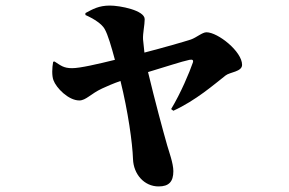

<svg xmlns="http://www.w3.org/2000/svg" viewBox="-20 -609 1040 690"><path d="M176 -388 171 -387C167 -365 166 -337 172 -321C182 -293 226 -248 265 -248C289 -248 306 -272 347 -291C362 -298 387 -309 413 -318C440 -209 456 -96 458 -37C460 17 498 61 550 61C587 61 603 44 603 6C603 -22 587 -65 581 -86C565 -142 537 -246 512 -350C576 -369 632 -388 661 -394C672 -396 676 -393 673 -384C661 -349 630 -275 595 -217L603 -211C684 -248 750 -306 791 -338C806 -350 850 -351 850 -376C850 -424 763 -493 722 -493C707 -493 686 -474 666 -467C645 -460 565 -437 499 -420L494 -468C493 -490 500 -519 500 -540C500 -572 411 -589 375 -589C335 -589 313 -576 287 -562V-555C317 -542 346 -523 356 -505C368 -484 380 -442 393 -394C332 -379 268 -364 239 -364C208 -364 198 -374 176 -388Z"/></svg>

Font: Noto Serif CJK HK Black
Style: Regular
Weight: 900
Designer: Ryoko NISHIZUKA 西塚涼子 (kana & ideographs); Frank Grießhammer (Latin, Greek & Cyrillic); Wenlong ZHANG 张文龙 (bopomofo); San
Foundry: Adobe
Version: Version 2.001;hotconv 1.1.0;makeotfexe 2.6.0